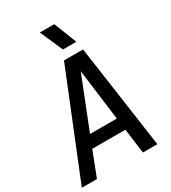

<svg xmlns="http://www.w3.org/2000/svg" viewBox="-266 -1145 1127 1266"><g transform="rotate(-30 297.5 -512.5)"><path d="M424 -852ZM424 -852H322L246 -1025H356ZM549 0H439L414 -188H162L89 0H-26L292 -786H437ZM402 -280 352 -669 198 -280Z"/></g></svg>

Font: Tanohe Sans Medium
Style: Italic
Weight: 500
Designer: Village Type and Design LLC & Cristiano Sobral
Foundry: Cooper Hewitt Smithsonian Design Museum
Version: Version 1.00;September 29, 2021;FontCreator 13.0.0.2655 64-b